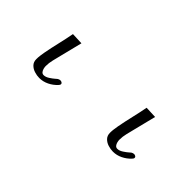

<svg xmlns="http://www.w3.org/2000/svg" viewBox="78 -1177 1843 1843"><g transform="rotate(45 1000.0 -255.5)"><path d="M682 -100Q682 -91 679 -86.5Q676 -82 670 -75Q636 -38 589.5 -15Q543 8 492 8Q459 8 424.5 -3Q390 -14 367 -38Q344 -62 344 -101Q344 -126 347.5 -150.5Q351 -175 355 -199Q370 -279 389 -359Q408 -439 423 -519L543 -514Q529 -456 514.5 -399Q500 -342 486 -285Q476 -244 465.5 -202Q455 -160 455 -117Q455 -103 459.5 -85Q464 -67 474.5 -54Q485 -41 503 -41Q529 -41 559 -60.5Q589 -80 608 -97Q613 -101 617 -105Q621 -109 626 -112Q639 -120 654 -120Q662 -120 672 -114.5Q682 -109 682 -100Z M1682 -100Q1682 -91 1679 -86.5Q1676 -82 1670 -75Q1636 -38 1589.5 -15Q1543 8 1492 8Q1459 8 1424.5 -3Q1390 -14 1367 -38Q1344 -62 1344 -101Q1344 -126 1347.5 -150.5Q1351 -175 1355 -199Q1370 -279 1389 -359Q1408 -439 1423 -519L1543 -514Q1529 -456 1514.5 -399Q1500 -342 1486 -285Q1476 -244 1465.5 -202Q1455 -160 1455 -117Q1455 -103 1459.5 -85Q1464 -67 1474.5 -54Q1485 -41 1503 -41Q1529 -41 1559 -60.5Q1589 -80 1608 -97Q1613 -101 1617 -105Q1621 -109 1626 -112Q1639 -120 1654 -120Q1662 -120 1672 -114.5Q1682 -109 1682 -100Z"/></g></svg>

Font: Kaisei HarunoUmi
Style: Bold
Weight: 700
Designer: Font-Kai, 金井和夫
Foundry: KAZUO KANAI
Version: Version 5.003